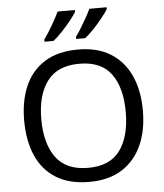

<svg xmlns="http://www.w3.org/2000/svg" viewBox="-62 -998 905 1062"><g transform="rotate(-5 390.5 -467.0)"><path d="M720 -358Q720 -247 682.5 -164.5Q645 -82 572 -36Q499 10 391 10Q280 10 206.5 -36Q133 -82 97 -165Q61 -248 61 -359Q61 -469 97 -551Q133 -633 206.5 -679Q280 -725 392 -725Q499 -725 572 -679.5Q645 -634 682.5 -551.5Q720 -469 720 -358ZM156 -358Q156 -223 213 -145.5Q270 -68 391 -68Q513 -68 569 -145.5Q625 -223 625 -358Q625 -493 569 -569.5Q513 -646 392 -646Q271 -646 213.5 -569.5Q156 -493 156 -358ZM570 -934Q560 -917 537 -888Q514 -859 487 -830.5Q460 -802 437 -784H387V-796Q401 -815 417 -841Q433 -867 448.5 -894.5Q464 -922 474 -944H570ZM394 -934Q384 -917 361 -888Q338 -859 311 -830.5Q284 -802 261 -784H211V-796Q232 -825 257 -867.5Q282 -910 298 -944H394Z"/></g></svg>

Font: Noto Sans Kharoshthi
Style: Regular
Weight: 400
Designer: Monotype Design Team
Foundry: Monotype Imaging Inc.
Version: Version 2.004; ttfautohint (v1.8.4.7-5d5b)